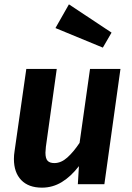

<svg xmlns="http://www.w3.org/2000/svg" viewBox="-20 -847 606 883"><path d="M44 -116Q44 -134 47 -152L101 -530H241L191 -172Q189 -152 189 -145Q189 -118 199 -107.5Q209 -97 230 -97Q261 -97 289.5 -122.5Q318 -148 346 -190L394 -530H534L460 0H338L343 -83Q306 -35 264 -9.5Q222 16 173 16Q111 16 77.5 -19Q44 -54 44 -116ZM493 -697 453 -628 235 -718 297 -827Z"/></svg>

Font: Fira Sans SemiBold
Style: Italic
Weight: 600
Italic angle: -8°
Designer: bBox Type GmbH & Carrois Corporate GbR & Edenspiekermann AG
Foundry: bBox Type GmbH & Carrois Corporate GbR & Edenspiekermann AG
Version: Version 4.301